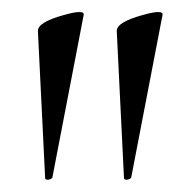

<svg xmlns="http://www.w3.org/2000/svg" viewBox="-20 -661 311 319"><path d="M55 -365 43 -609Q42 -624 86 -636Q121 -646 119 -636L67 -366Q67 -365 64 -363.5Q61 -362 58 -362.5Q55 -363 55 -365ZM186 -365 174 -609Q173 -624 217 -636Q252 -646 250 -636L198 -366Q198 -365 195 -363.5Q192 -362 189 -362.5Q186 -363 186 -365Z"/></svg>

Font: Cormorant
Style: Regular
Weight: 400
Designer: Christian Thalmann (Catharsis Fonts)
Version: Version 1.000;PS 001.000;hotconv 1.0.70;makeotf.lib2.5.58329